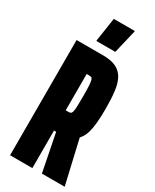

<svg xmlns="http://www.w3.org/2000/svg" viewBox="-223 -936 802 993"><g transform="rotate(30 177.5 -439.5)"><path d="M29 0V-688H187Q235 -688 264.5 -674Q294 -660 310 -631.5Q326 -603 331.5 -559.5Q337 -516 337 -457Q337 -413 334 -375.5Q331 -338 322.5 -309Q314 -280 295 -260L355 0H219L171 -243L197 -225Q193 -224 187 -224Q181 -224 174 -224H162V0ZM162 -345H175Q185 -345 190.5 -347Q196 -349 199 -358.5Q202 -368 203 -390.5Q204 -413 204 -455Q204 -495 202.5 -517Q201 -539 198 -548.5Q195 -558 189.5 -560Q184 -562 175 -562H162ZM120 -735V-740L141 -879H266V-874L233 -735Z"/></g></svg>

Font: Saira UltraCondensed Black
Style: Regular
Weight: 900
Width: 1
Designer: Hector Gatti with collaboration of the Omnibus-Type team
Foundry: Omnibus-Type
Version: Version 1.101